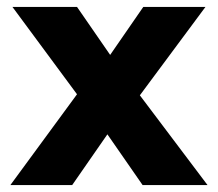

<svg xmlns="http://www.w3.org/2000/svg" viewBox="-20 -536 631 556"><path d="M10 0 203 -263 16 -516H203L299 -377L395 -516H575L385 -260L581 0H393L291 -147L189 0Z"/></svg>

Font: Red Hat Text
Style: Bold
Weight: 700
Designer: Pentagram, MCKL
Foundry: MCKL
Version: Version 1.030